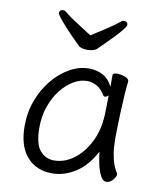

<svg xmlns="http://www.w3.org/2000/svg" viewBox="-84 -796 742 882"><g transform="rotate(10 287.5 -355.5)"><path d="M282 -637Q317 -660 351 -681.5Q385 -703 410 -724Q415 -729 423 -729Q441 -729 441 -713Q441 -707 427.5 -690Q414 -673 394 -652Q374 -631 354.5 -612Q335 -593 323 -581Q317 -575 304.5 -572Q292 -569 279 -569Q267 -569 256.5 -571.5Q246 -574 241 -578Q223 -595 202.5 -616Q182 -637 163.5 -657.5Q145 -678 133.5 -693Q122 -708 122 -713Q122 -729 140 -729Q148 -729 153 -724Q178 -703 212.5 -681.5Q247 -660 282 -637ZM490 -457Q487 -435 484.5 -398.5Q482 -362 480.5 -321.5Q479 -281 478 -246Q477 -211 477 -193Q477 -179 478.5 -151.5Q480 -124 487.5 -93Q495 -62 512 -35Q514 -31 514 -29Q514 -18 500.5 -2.5Q487 13 470 13Q455 13 443.5 -8.5Q432 -30 425.5 -60.5Q419 -91 416 -118Q379 -48 326.5 -15Q274 18 218 18Q145 18 101 -31.5Q57 -81 57 -175Q57 -239 78 -295Q99 -351 134.5 -394Q170 -437 214 -461.5Q258 -486 304 -486Q339 -486 368 -470.5Q397 -455 414 -420V-475Q414 -485 435 -485Q452 -485 471 -478Q490 -471 490 -459ZM413 -380Q404 -371 396 -371Q392 -371 389 -375Q372 -404 349.5 -416Q327 -428 304 -428Q273 -428 241.5 -409.5Q210 -391 183.5 -357.5Q157 -324 141 -278.5Q125 -233 125 -180Q125 -104 151 -73Q177 -42 217 -42Q265 -42 308 -73.5Q351 -105 379.5 -161Q408 -217 411 -291Q412 -305 412 -330Q412 -355 413 -380Z"/></g></svg>

Font: Moon Stars Kai T
Style: Regular
Weight: 400
Designer: GuiWonder
Version: Version 1.101